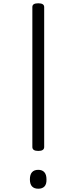

<svg xmlns="http://www.w3.org/2000/svg" viewBox="-20 -1135 466 1169"><path d="M213 -216Q177 -216 177 -240V-1092Q177 -1104 186 -1109.5Q195 -1115 213 -1115Q249 -1115 249 -1092V-240Q249 -228 240 -222Q231 -216 213 -216ZM213 14Q188 14 175 0Q162 -14 162 -43Q162 -72 175 -86.5Q188 -101 213 -101Q237 -101 250 -86.5Q263 -72 263 -43Q264 -14 251 0Q238 14 213 14Z"/></svg>

Font: Playwrite FR Moderne Light
Style: Regular
Weight: 300
Version: Version 1.002